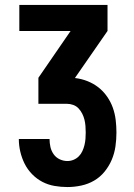

<svg xmlns="http://www.w3.org/2000/svg" viewBox="-20 -540 540 775"><path d="M252 215Q226 215 200 210.5Q174 206 151 194Q128 182 109.5 163Q91 144 79.5 121Q68 98 62 72.5Q56 47 56 21H180Q180 37 183.5 53Q187 69 196.5 82.5Q206 96 221 103Q236 110 252 110Q265 110 277 105Q289 100 298 91Q307 82 312.5 70Q318 58 321 45.5Q324 33 325 20.5Q326 8 326 -5Q326 -5 326 -5Q326 -5 326 -5Q326 -18 325 -31Q324 -44 321 -56.5Q318 -69 312 -81Q306 -93 297 -102.5Q288 -112 275.5 -116.5Q263 -121 250 -121H135V-226L265 -415H58V-520H414V-415L283 -226V-225Q309 -222 333 -212.5Q357 -203 377 -187.5Q397 -172 412 -150.5Q427 -129 435.5 -105Q444 -81 447 -55.5Q450 -30 450 -5Q450 23 446 51Q442 79 431 105Q420 131 402 153Q384 175 360 189Q336 203 308 209Q280 215 252 215Z"/></svg>

Font: Iosevka SS04 Extrabold
Style: Regular
Weight: 800
Monospace: yes
Designer: Belleve Invis
Foundry: Belleve Invis
Version: Version 19.0.0; ttfautohint (v1.8.4)